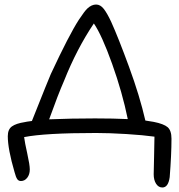

<svg xmlns="http://www.w3.org/2000/svg" viewBox="-20 -726 787 843"><path d="M692.9 97.2Q675.8 97.2 665.3 80.8Q654.8 64.5 654.8 39.1Q654.8 21.5 656.5 -38.1Q658.2 -97.7 658.2 -126Q609.9 -132.8 534.7 -137.5Q459.5 -142.1 401.9 -142.1Q176.3 -142.1 85.9 -124Q88.9 -100.1 99.9 -51Q110.8 -2 110.8 18.1Q110.8 40 99.6 54.4Q88.4 68.8 71.8 68.8Q61.5 68.8 55.7 60.5Q49.8 52.2 43.9 29.8Q14.2 -71.8 14.2 -127.9Q14.2 -158.2 32.5 -171.1Q50.8 -184.1 88.9 -189.9Q93.3 -191.4 120.1 -194.8Q194.3 -381.3 203.1 -400.9Q283.7 -573.7 326.2 -639.2Q351.1 -676.8 362.8 -688Q381.8 -706.1 401.9 -706.1Q420.9 -706.1 435.8 -686.8Q450.7 -667.5 467.8 -630.9Q499.5 -561 546.6 -432.4Q593.8 -303.7 618.2 -196.8Q641.6 -193.4 654.8 -190.9Q699.2 -182.1 716.1 -167.5Q732.9 -152.8 732.9 -117.2Q732.9 -47.9 725.1 51.8Q718.8 97.2 692.9 97.2ZM261.2 -371.1Q234.9 -311 195.8 -202.1Q291.5 -206.1 397 -206.1Q479.5 -206.1 541 -203.1Q517.1 -320.3 472.2 -446Q427.2 -571.8 392.1 -623Q317.4 -512.2 261.2 -371.1Z"/></svg>

Font: Shantell Sans Irregular Bouncy
Style: Regular
Weight: 300
Designer: Stephen Nixon, Anya Danilova, Shantell Martin
Foundry: Arrow Type
Version: Version 1.006;[9816181b4]